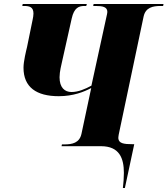

<svg xmlns="http://www.w3.org/2000/svg" viewBox="-20 -734 841 964"><path d="M597 210H607L654 -10H646C601 -10 576 -14 574 -40C574 -45 575 -51 576 -58L701 -651C711 -697 748 -704 786 -704H799L801 -714H450L448 -704H461C494 -704 519 -700 519 -674C519 -669 517 -661 513 -643L439 -304C408 -287 373 -272 339 -272C305 -272 279 -294 279 -346C279 -375 289 -412 291 -422L340 -641C352 -696 377 -704 403 -704H413L416 -714H94L92 -704H102C129 -704 148 -698 148 -666C148 -658 146 -644 144 -636L116 -499C111 -478 98 -426 98 -394C98 -296 163 -251 275 -251C348 -251 402 -273 438 -292L389 -62C379 -16 342 -9 304 -9H291L289 0H487C580 0 602 61 602 134C602 158 600 184 597 210Z"/></svg>

Font: Noto Serif Display SemiCondensed Black
Style: Italic
Weight: 900
Width: 4
Italic angle: -12°
Designer: Monotype Design Team
Foundry: Monotype Imaging Inc.
Version: Version 2.009